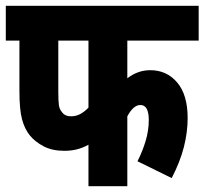

<svg xmlns="http://www.w3.org/2000/svg" viewBox="-20 -642 705 662"><path d="M419 -502V-372Q455 -400 498 -400Q555 -400 591 -357.5Q627 -315 627 -235Q627 -186 614 -135Q601 -84 572 -28L454 -86Q471 -119 482 -155.5Q493 -192 493 -228Q493 -280 464 -280Q440 -280 419 -241V0H285V-143Q265 -132 245 -127Q225 -122 202 -122Q160 -122 130.5 -137.5Q101 -153 83 -175Q65 -197 56 -230.5Q47 -264 47 -328V-502H0V-622H665V-502ZM181 -502V-326Q181 -295 183 -280Q185 -265 194 -255Q204 -241 225 -241Q243 -241 258 -249.5Q273 -258 285 -271V-502Z"/></svg>

Font: Noto Sans ExtraCondensed ExtraBold
Style: Italic
Weight: 800
Width: 2
Italic angle: -12°
Designer: Monotype Design Team
Foundry: Monotype Imaging Inc.
Version: Version 2.013; ttfautohint (v1.8.4.7-5d5b)